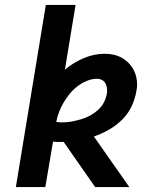

<svg xmlns="http://www.w3.org/2000/svg" viewBox="-20 -755 640 775"><path d="M44 0 165 -735H285L242 -474Q277 -503 318.5 -520.5Q360 -538 403 -538Q423 -538 441.5 -533.5Q460 -529 475.5 -519.5Q491 -510 503.5 -496Q516 -482 523 -465.5Q530 -449 532.5 -429.5Q535 -410 531 -390Q526 -358 512 -327.5Q498 -297 474 -273Q450 -249 420.5 -232Q391 -215 359 -204L502 0H364L237 -182Q234 -182 231 -182Q228 -182 225 -182Q217 -182 209.5 -182Q202 -182 194 -183L163 0ZM232 -261Q251 -261 269.5 -264.5Q288 -268 307 -273.5Q326 -279 343.5 -288.5Q361 -298 376 -311.5Q391 -325 400 -343Q409 -361 412 -380Q413 -390 411.5 -400.5Q410 -411 405 -419.5Q400 -428 391 -432.5Q382 -437 371 -437Q351 -437 330.5 -428.5Q310 -420 293 -407Q276 -394 262 -377Q248 -360 237 -341.5Q226 -323 218.5 -303Q211 -283 207 -263Q213 -262 219.5 -261.5Q226 -261 232 -261Z"/></svg>

Font: Iosevka Curly Extended
Style: Bold Italic
Weight: 700
Width: 7
Italic angle: -9°
Monospace: yes
Designer: Belleve Invis
Foundry: Belleve Invis
Version: Version 11.1.0; ttfautohint (v1.8.3)